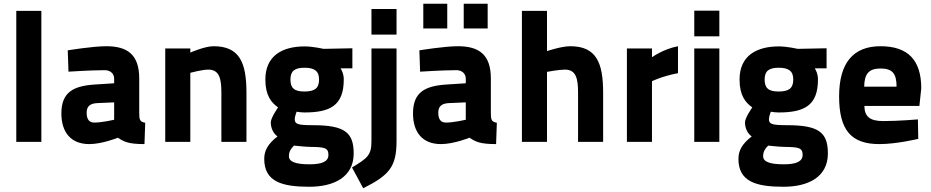

<svg xmlns="http://www.w3.org/2000/svg" viewBox="-20 -758 4976 1026"><path d="M67 0H201V-700H67Z M724 -339C724 -467 660 -511 548 -511C475 -511 342 -489 342 -489L346 -375C346 -375 466 -383 540 -383C569 -383 590 -365 590 -338V-313L482 -306C372 -298 308 -265 308 -152C308 -52 358 12 457 12C526 12 610 -22 610 -22C642 -1 665 12 752 12L756 -102C728 -107 724 -117 724 -154ZM590 -211V-118C590 -118 525 -103 484 -103C456 -103 443 -121 443 -156C443 -192 464 -205 499 -207Z M997 0V-369C997 -369 1060 -386 1093 -386C1153 -386 1163 -337 1163 -261V0H1297V-261C1297 -423 1261 -511 1121 -511C1074 -511 997 -477 997 -477V-499H863V0Z M1633 240C1762 240 1870 190 1870 62C1870 -50 1822 -89 1652 -89C1567 -89 1555 -96 1555 -122C1555 -135 1565 -161 1565 -161C1574 -159 1595 -157 1606 -157C1743 -157 1817 -193 1817 -333C1817 -362 1808 -379 1800 -393H1863V-500L1709 -497C1709 -497 1652 -510 1608 -510C1491 -510 1398 -462 1398 -333C1398 -246 1431 -209 1466 -184C1466 -184 1427 -129 1427 -104C1427 -73 1441 -44 1463 -29C1413 10 1392 45 1392 91C1392 213 1487 240 1633 240ZM1641 27C1715 28 1735 32 1735 70C1735 106 1699 120 1634 120C1559 120 1524 106 1524 77C1524 52 1534 37 1551 20C1551 20 1613 27 1641 27ZM1606 -269C1551 -269 1532 -289 1532 -333C1532 -377 1553 -396 1607 -396C1661 -396 1685 -378 1685 -333C1685 -285 1660 -269 1606 -269Z M1965 -6C1965 72 1945 86 1861 137L1921 248C2060 178 2099 134 2099 -5V-499H1965ZM1965 -573H2099V-710H1965Z M2603 -339C2603 -467 2539 -511 2427 -511C2354 -511 2221 -489 2221 -489L2225 -375C2225 -375 2345 -383 2419 -383C2448 -383 2469 -365 2469 -338V-313L2361 -306C2251 -298 2187 -265 2187 -152C2187 -52 2237 12 2336 12C2405 12 2489 -22 2489 -22C2521 -1 2544 12 2631 12L2635 -102C2607 -107 2603 -117 2603 -154ZM2469 -211V-118C2469 -118 2404 -103 2363 -103C2335 -103 2322 -121 2322 -156C2322 -192 2343 -205 2378 -207ZM2242 -606H2370V-738H2242ZM2458 -606H2586V-738H2458Z M2903 0V-374C2903 -374 2966 -386 2999 -386C3059 -386 3069 -337 3069 -262V0H3203V-262C3203 -423 3167 -511 3027 -511C2980 -511 2903 -485 2903 -485V-700H2769V0Z M3330 0H3464V-324C3464 -324 3515 -350 3603 -367V-511C3524 -496 3464 -452 3464 -452V-499H3330Z M3690 0H3824V-499H3690ZM3690 -564H3824V-701H3690Z M4167 240C4296 240 4404 190 4404 62C4404 -50 4356 -89 4186 -89C4101 -89 4089 -96 4089 -122C4089 -135 4099 -161 4099 -161C4108 -159 4129 -157 4140 -157C4277 -157 4351 -193 4351 -333C4351 -362 4342 -379 4334 -393H4397V-500L4243 -497C4243 -497 4186 -510 4142 -510C4025 -510 3932 -462 3932 -333C3932 -246 3965 -209 4000 -184C4000 -184 3961 -129 3961 -104C3961 -73 3975 -44 3997 -29C3947 10 3926 45 3926 91C3926 213 4021 240 4167 240ZM4175 27C4249 28 4269 32 4269 70C4269 106 4233 120 4168 120C4093 120 4058 106 4058 77C4058 52 4068 37 4085 20C4085 20 4147 27 4175 27ZM4140 -269C4085 -269 4066 -289 4066 -333C4066 -377 4087 -396 4141 -396C4195 -396 4219 -378 4219 -333C4219 -285 4194 -269 4140 -269Z M4700 -111C4628 -111 4600 -135 4599 -192H4893L4903 -286C4903 -437 4832 -511 4685 -511C4539 -511 4464 -421 4464 -243C4464 -63 4528 12 4679 12C4772 12 4887 -16 4887 -16L4885 -120C4885 -120 4782 -111 4700 -111ZM4598 -295C4599 -361 4621 -392 4685 -392C4748 -392 4771 -366 4771 -295Z"/></svg>

Font: TitilliumText22L
Style: 999 wt
Weight: 900
Designer: Campivisivi
Foundry: Campivisivi
Version: 1.000